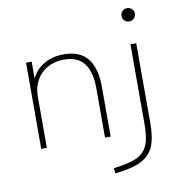

<svg xmlns="http://www.w3.org/2000/svg" viewBox="-99 -828 1088 1141"><g transform="rotate(-10 444.5 -257.5)"><path d="M96 0V-520H130V-422H132Q156 -472 207 -501Q258 -530 326 -530Q421 -530 468 -472Q515 -414 515 -300V0H481V-297Q481 -399 441.5 -449Q402 -499 321 -499Q264 -499 221 -475Q178 -451 154 -408Q130 -365 130 -307V0ZM501 188Q569 180 612.5 166.5Q656 153 681 128Q706 103 716 62.5Q726 22 726 -38V-520H761V-38Q761 29 748.5 75Q736 121 707 150Q678 179 629 195.5Q580 212 505 220ZM743 -655Q726 -655 714.5 -666.5Q703 -678 703 -695Q703 -712 714.5 -723.5Q726 -735 743 -735Q760 -735 772 -723.5Q784 -712 784 -695Q784 -678 772 -666.5Q760 -655 743 -655Z"/></g></svg>

Font: M PLUS 2 ExtraLight
Style: Regular
Weight: 250
Designer: Coji Morishita
Foundry: UNDERFOREST DESIGN
Version: Version 1.001